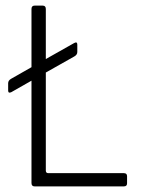

<svg xmlns="http://www.w3.org/2000/svg" viewBox="-20 -663 544 683"><path d="M421 0H103Q92 0 92 -12V-376L20 -335Q9 -330 9 -341V-367Q9 -377 20 -383L92 -424V-631Q92 -643 103 -643H132Q143 -643 143 -631V-453L244 -510Q255 -516 255 -504V-478Q255 -468 244 -462L143 -405V-56Q143 -47 152 -47H421Q432 -47 432 -36V-11Q432 0 421 0Z"/></svg>

Font: Rajdhani
Style: Regular
Weight: 400
Designer: Satya Rajpurohit, Jyotish Sonowal
Foundry: Indian Type Foundry
Version: Version 1.201;PS 1.0;hotconv 1.0.78;makeotf.lib2.5.61930; tt